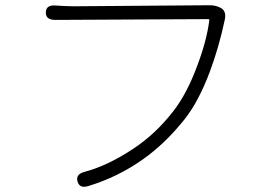

<svg xmlns="http://www.w3.org/2000/svg" viewBox="-20 -709 1040 733"><path d="M318 1Q284 12 276 -16Q268 -44 303 -53Q390 -76 487 -140Q573 -196 642 -285Q694 -352 733 -458Q769 -553 779 -631Q780 -636 775 -636L191 -633Q154 -633 155 -662Q156 -691 192 -688L226 -686Q243 -685 260 -685L781 -689Q806 -689 826 -677Q845 -664 838 -633Q816 -529 781 -435Q738 -321 685 -254Q611 -161 526 -101Q430 -33 318 1Z"/></svg>

Font: Resource Han Rounded JP Light
Style: Regular
Weight: 300
Designer: Cyano Hao (round all glyphs); Ryoko NISHIZUKA 西塚涼子 (kana, bopomofo & ideographs); Paul D. Hunt (Latin, Greek & Cyrillic)
Foundry: Cyano Hao
Version: 0.990